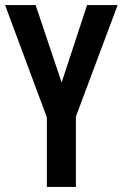

<svg xmlns="http://www.w3.org/2000/svg" viewBox="-20 -785 482 754"><path d="M222 -461 322 -765H442L278 -327V-51H164V-324L0 -765H120Z"/></svg>

Font: Noto Sans Tamil UI ExtraCondensed SemiBold
Style: Regular
Weight: 600
Width: 2
Designer: Jelle Bosma - Monotype Design Team
Foundry: Monotype Imaging Inc.
Version: Version 2.004; ttfautohint (v1.8.4.7-5d5b)